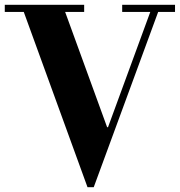

<svg xmlns="http://www.w3.org/2000/svg" viewBox="-45 -774 752 803"><path d="M321 9 49 -739H222L403 -242H407L413 -205L347 9ZM321 9 373 -150 589 -739H622L347 9ZM-25 -724V-754H307V-724ZM466 -724V-754H687V-724Z"/></svg>

Font: Libre Bodoni
Style: Bold
Weight: 700
Designer: Pablo Impallari, Rodrigo Fuenzalida
Foundry: Impallari Type
Version: Version 2.005;gftools[0.9.23]